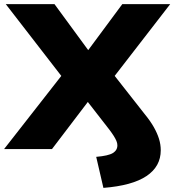

<svg xmlns="http://www.w3.org/2000/svg" viewBox="-33 -725 848 934"><path d="M470 189 435 38Q494 33 516 19.5Q538 6 538 -18Q538 -28 533.5 -39Q529 -50 520.5 -63.5Q512 -77 500 -93L374 -255H414L220 0H-13L299 -399V-312L-5 -705H232L416 -454H376L562 -705H795L491 -312V-399L670 -171Q698 -137 715 -107Q732 -77 740.5 -49.5Q749 -22 749 6Q749 85 679.5 131.5Q610 178 470 189Z"/></svg>

Font: Nunito Sans 10pt SemiExpanded Black
Style: Regular
Weight: 900
Width: 6
Designer: Vernon Adams
Foundry: Vernon Adams
Version: Version 3.101;gftools[0.9.27]